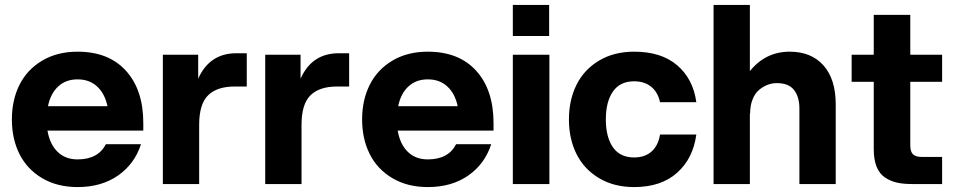

<svg xmlns="http://www.w3.org/2000/svg" viewBox="-20 -740 3832 772"><path d="M292 12.2Q210 12.2 149.4 -23.7Q88.9 -59.6 58.3 -120.6Q27.8 -181.6 27.8 -259.8Q27.8 -337.9 58.3 -398.9Q88.9 -460 149.4 -496.1Q210 -532.2 292 -532.2Q417 -532.2 486.6 -455.3Q556.2 -378.4 556.2 -245.1V-214.8H170.9Q180.2 -160.2 211.4 -129.6Q242.7 -99.1 292 -99.1Q374.5 -99.1 405.8 -160.2H546.9Q521.5 -81.1 454.8 -34.4Q388.2 12.2 292 12.2ZM172.9 -313H412.1Q401.4 -363.8 370.4 -392.3Q339.4 -420.9 292 -420.9Q244.6 -420.9 213.9 -392.3Q183.1 -363.8 172.9 -313Z M634.8 0V-520H776.9V-423.8Q822.8 -525.9 930.2 -525.9H972.2V-392.1H922.9Q853 -392.1 816.9 -356.9Q780.8 -321.8 780.8 -237.8V0Z M1046.4 0V-520H1188.5V-423.8Q1234.4 -525.9 1341.8 -525.9H1383.8V-392.1H1334.5Q1264.6 -392.1 1228.5 -356.9Q1192.4 -321.8 1192.4 -237.8V0Z M1700.2 12.2Q1618.2 12.2 1557.6 -23.7Q1497.1 -59.6 1466.6 -120.6Q1436 -181.6 1436 -259.8Q1436 -337.9 1466.6 -398.9Q1497.1 -460 1557.6 -496.1Q1618.2 -532.2 1700.2 -532.2Q1825.2 -532.2 1894.8 -455.3Q1964.4 -378.4 1964.4 -245.1V-214.8H1579.1Q1588.4 -160.2 1619.6 -129.6Q1650.9 -99.1 1700.2 -99.1Q1782.7 -99.1 1814 -160.2H1955.1Q1929.7 -81.1 1863 -34.4Q1796.4 12.2 1700.2 12.2ZM1581.1 -313H1820.3Q1809.6 -363.8 1778.6 -392.3Q1747.6 -420.9 1700.2 -420.9Q1652.8 -420.9 1622.1 -392.3Q1591.3 -363.8 1581.1 -313Z M2042 0V-520H2189V0ZM2042 -595.2V-720.2H2188V-595.2Z M2529.8 12.2Q2448.7 12.2 2388.7 -23.7Q2328.6 -59.6 2298.1 -120.6Q2267.6 -181.6 2267.6 -259.8Q2267.6 -337.9 2298.1 -399.2Q2328.6 -460.4 2388.7 -496.3Q2448.7 -532.2 2529.8 -532.2Q2639.2 -532.2 2703.1 -477.3Q2767.1 -422.4 2779.8 -329.1H2633.8Q2625.5 -369.1 2598.4 -391.1Q2571.3 -413.1 2529.8 -413.1Q2473.1 -413.1 2444.6 -372.1Q2416 -331.1 2416 -259.8Q2416 -188.5 2444.6 -147.7Q2473.1 -106.9 2529.8 -106.9Q2573.2 -106.9 2600.1 -131.1Q2627 -155.3 2633.8 -199.2H2779.8Q2767.1 -103 2702.6 -45.4Q2638.2 12.2 2529.8 12.2Z M2849.1 0V-720.2H2995.1V-454.1Q3058.1 -532.2 3155.3 -532.2Q3241.7 -532.2 3291 -477.1Q3340.3 -421.9 3340.3 -319.8V0H3194.3V-303.2Q3194.3 -350.1 3172.9 -377.9Q3151.4 -405.8 3103.5 -405.8Q3084 -405.8 3065.7 -398.7Q3047.4 -391.6 3031.2 -377.7Q3015.1 -363.8 3005.6 -339.4Q2996.1 -314.9 2996.1 -283.2H2995.1V0Z M3493.2 -680.2H3640.1V-520H3768.1V-411.1H3640.1V-154.8Q3640.1 -130.9 3650.6 -119.9Q3661.1 -108.9 3688 -108.9H3768.1V0H3647.9Q3612.8 0 3587.2 -5.6Q3561.5 -11.2 3539.1 -25.9Q3516.6 -40.5 3504.9 -69.1Q3493.2 -97.7 3493.2 -140.1V-411.1H3404.3V-520H3493.2Z"/></svg>

Font: Aspekta 400
Style: Bold
Weight: 700
Designer: Ivo Dolenc
Version: Version 2.000